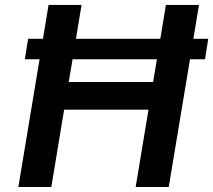

<svg xmlns="http://www.w3.org/2000/svg" viewBox="-20 -747 852 767"><path d="M811.8 -592H752.5L774.9 -727.3H642.8L620.4 -592H283.4L305.8 -727.3H174L151.6 -592H92.3L79.2 -510.3H138.1L53.3 0H185L236.2 -308.9H573.2L522 0H654.1L739 -510.3H799ZM591.6 -419.4H254.6L269.9 -510.3H606.9Z"/></svg>

Font: TID UI Semi Bold
Style: Italic
Weight: 600
Italic angle: -9.39999°
Designer: The TID Project Authors
Foundry: Bakken & Bæck
Version: Version 1.001;hotconv 1.0.109;makeotfexe 2.5.65596